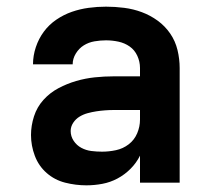

<svg xmlns="http://www.w3.org/2000/svg" viewBox="-20 -548 640 576"><path d="M239 8Q207 8 175.5 0Q144 -8 120 -29Q96 -50 84.5 -80.5Q73 -111 73 -143Q73 -171 82 -199Q91 -227 110.5 -248.5Q130 -270 155.5 -283.5Q181 -297 208.5 -305Q236 -313 264.5 -316Q293 -319 322 -319H400V-344Q400 -363 392 -380.5Q384 -398 369 -408.5Q354 -419 335.5 -423Q317 -427 298 -427Q281 -427 263.5 -424Q246 -421 231.5 -412Q217 -403 207.5 -387.5Q198 -372 198 -355H79Q79 -381 87.5 -406.5Q96 -432 111.5 -453Q127 -474 149 -489Q171 -504 195.5 -512.5Q220 -521 246 -524.5Q272 -528 298 -528Q325 -528 352.5 -524.5Q380 -521 405.5 -511.5Q431 -502 453 -486Q475 -470 490.5 -447.5Q506 -425 512.5 -398Q519 -371 519 -344V0H400V-81Q389 -59 371.5 -41.5Q354 -24 332.5 -12.5Q311 -1 287 3.5Q263 8 239 8ZM286 -93Q307 -93 328 -97.5Q349 -102 366 -115Q383 -128 391.5 -148Q400 -168 400 -189V-218H322Q309 -218 295.5 -217Q282 -216 269 -214Q256 -212 243 -208.5Q230 -205 218.5 -198Q207 -191 199.5 -179.5Q192 -168 192 -155Q192 -139 201 -125.5Q210 -112 224 -104.5Q238 -97 254 -95Q270 -93 286 -93Z"/></svg>

Font: Iosevka Aile
Style: Bold
Weight: 700
Designer: Belleve Invis
Foundry: Belleve Invis
Version: Version 28.0.1; ttfautohint (v1.8.4)